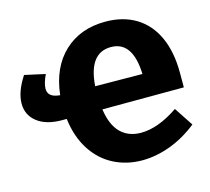

<svg xmlns="http://www.w3.org/2000/svg" viewBox="-105 -845 1077 983"><g transform="rotate(-15 433.5 -353.5)"><path d="M834 -292 402 -291Q414 -206 455.5 -165Q497 -124 563 -124Q654 -124 761 -197L827 -97Q758 -42 682 -14Q606 14 533 14Q451 14 382.5 -21Q314 -56 269.5 -125Q225 -194 213 -291H189Q105 -291 57.5 -328Q10 -365 10 -426Q10 -488 60 -565L169 -541Q148 -496 148 -468Q148 -445 163.5 -432.5Q179 -420 212 -417Q228 -561 313.5 -641Q399 -721 532 -721Q626 -721 694 -679.5Q762 -638 798 -559Q834 -480 834 -369ZM397 -415 647 -413Q641 -588 526 -588Q409 -588 397 -415Z"/></g></svg>

Font: Bitter Pro ExtraBold
Style: Regular
Weight: 800
Designer: Sol Matas, and Bitter project Authors
Foundry: Sol Matas
Version: Version 1.010